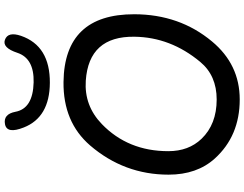

<svg xmlns="http://www.w3.org/2000/svg" viewBox="-134 -902 1067 838"><g transform="rotate(-90 399.0 -482.5)"><path d="M459 -868.7Q563.5 -866.2 587.9 -939.5Q609.9 -1006.3 644.5 -994.1Q681.6 -981 662.1 -923.8Q618.2 -796.9 457 -797.9Q306.6 -798.8 262.2 -911.6Q232.9 -985.4 276.4 -993.7Q320.3 -1002 330.6 -948.2Q344.7 -871.6 459 -868.7ZM466.3 -641.1Q357.4 -648.4 277.3 -571.3Q158.7 -457 158.7 -280.8Q158.7 -191.9 212.9 -135.7Q276.4 -69.8 384.3 -69.8Q488.8 -69.8 548.3 -141.6Q656.2 -271 658.2 -428.7Q661.1 -627.9 466.3 -641.1ZM460.4 -738.3Q756.8 -734.9 756.3 -429.2Q755.9 -231.9 637.7 -90.3Q537.1 30.8 384.3 30.8Q225.1 30.8 126.5 -78.1Q56.2 -155.8 56.2 -279.8Q56.2 -473.6 183.6 -622.1Q285.6 -740.2 460.4 -738.3Z"/></g></svg>

Font: Comic Relief
Style: Regular
Weight: 400
Designer: Jeff Davis
Foundry: Loudifier
Version: Version 1.0